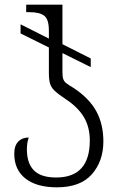

<svg xmlns="http://www.w3.org/2000/svg" viewBox="-20 -556 514 821"><path d="M41 101Q41 67 58 49.5Q75 32 103 32Q95 53 95 83Q95 142 125 172.5Q155 203 220 203Q364 203 364 45Q364 -13 338.5 -55.5Q313 -98 261 -132Q228 -154 213.5 -168Q199 -182 194 -198.5Q189 -215 189 -245V-353L68 -413V-452L189 -391V-425Q189 -473 169.5 -488.5Q150 -504 105 -504H92V-536H247V-367L368 -306V-269L247 -329V-248Q247 -228 250.5 -218Q254 -208 262.5 -201Q271 -194 296 -179Q362 -135 392 -80Q422 -25 422 49Q422 133 373 189Q324 245 223 245Q137 245 89 207.5Q41 170 41 101Z"/></svg>

Font: Noto Serif Georgian Light
Style: Regular
Weight: 300
Designer: Monotype Design team
Foundry: Monotype Imaging Inc.
Version: Version 1.000